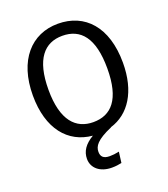

<svg xmlns="http://www.w3.org/2000/svg" viewBox="-164 -817 1021 1165"><g transform="rotate(-20 346.0 -234.5)"><path d="M314 10C258 43 232 82 232 131C232 189 280 232 357 232C383 232 400 229 420 225L429 155C405 160 389 162 368 162C327 162 312 144 312 114C312 78 333 44 435 0V-1C558 -38 637 -158 637 -344C637 -576 519 -701 346 -701C174 -701 55 -570 55 -343C55 -127 159 -4 314 10ZM156 -343C156 -542 231 -623 346 -623C464 -623 536 -542 536 -344C536 -144 462 -66 346 -66C234 -66 156 -144 156 -343Z"/></g></svg>

Font: FiraGO Unicode
Style: Regular
Weight: 400
Designer: bBox Type
Foundry: bBox Type GmbH
Version: Version 1.001;PS 001.001;hotconv 1.0.88;makeotf.lib2.5.64775